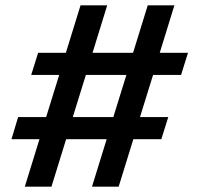

<svg xmlns="http://www.w3.org/2000/svg" viewBox="-20 -700 748 720"><path d="M659 -419H554L505 -261H611L585 -178H480L425 0H325L380 -178H228L173 0H73L128 -178H23L48 -261H153L202 -419H97L123 -502H227L282 -680H382L327 -502H479L534 -680H634L579 -502H685ZM405 -261 454 -419H302L253 -261Z"/></svg>

Font: Martel Sans DemiBold
Style: Regular
Weight: 600
Designer: Dan Reynolds and Mathieu Réguer
Foundry: Dan Reynolds and Mathieu Réguer
Version: Version 1.001;PS 001.001;hotconv 1.0.70;makeotf.lib2.5.58329